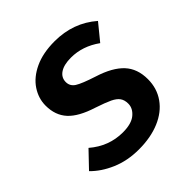

<svg xmlns="http://www.w3.org/2000/svg" viewBox="-166 -659 788 788"><g transform="rotate(-45 228.0 -264.5)"><path d="M452 -477 394 -406Q334 -449 267 -449Q226 -449 203.5 -434Q181 -419 181 -393Q181 -369 202 -355.5Q223 -342 285 -322Q358 -299 393 -261.5Q428 -224 428 -163Q428 -110 399.5 -69.5Q371 -29 319 -7Q267 15 198 15Q132 15 78.5 -8Q25 -31 -10 -67L56 -136Q120 -81 201 -81Q251 -81 275.5 -101.5Q300 -122 300 -149Q300 -170 290.5 -183.5Q281 -197 259 -207.5Q237 -218 192 -233Q119 -256 86.5 -291.5Q54 -327 54 -383Q54 -425 78.5 -462Q103 -499 151 -521.5Q199 -544 267 -544Q375 -544 452 -477Z"/></g></svg>

Font: FiraGO Medium
Style: Italic
Weight: 500
Italic angle: -8°
Designer: bBox Type GmbH
Foundry: bBox Type GmbH
Version: Version 1.001